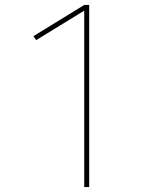

<svg xmlns="http://www.w3.org/2000/svg" viewBox="-20 -755 640 775"><path d="M320 0V-712L126 -593L115 -609L320 -735H340V0Z"/></svg>

Font: Zed Sans Thin Extended
Style: Regular
Weight: 100
Width: 7
Designer: Belleve Invis
Foundry: Belleve Invis
Version: Version 1.0.0; ttfautohint (v1.8.4)